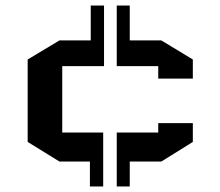

<svg xmlns="http://www.w3.org/2000/svg" viewBox="-20 -584 797 694"><path d="M402 -345V-564H449V-438H563L677 -369V-300H552V-345ZM552 -139H677V-71L563 0H449V90H402V-105H552ZM308 -564H356V-345H205V-105H353V90H305V0H195L80 -71V-369L195 -438H308Z"/></svg>

Font: Wallpoet
Style: Regular
Weight: 400
Designer: Lars Berggren
Foundry: Lars Berggren
Version: Version 1.000